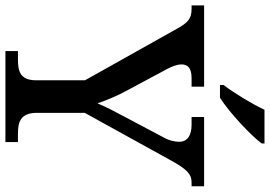

<svg xmlns="http://www.w3.org/2000/svg" viewBox="-164 -810 971 690"><g transform="rotate(90 321.0 -465.5)"><path d="M282 -784V-771H328C384 -807 467 -886 492 -921V-931H371C350 -886 311 -822 282 -784ZM160 0H487V-45H457C416 -45 382 -53 382 -114V-285L551 -591C584 -652 602 -669 632 -669H646V-714H397V-669H424C464 -669 486 -654 486 -624C486 -609 482 -588 468 -564L406 -447C383 -404 360 -361 348 -331C337 -362 322 -401 299 -442L225 -580C217 -595 208 -615 208 -633C208 -653 219 -669 256 -669H288V-714H-4V-669H9C45 -669 59 -654 80 -616L265 -286V-110C265 -52 231 -45 190 -45H160Z"/></g></svg>

Font: Noto Serif Tamil Medium
Style: Italic
Weight: 500
Italic angle: -12°
Designer: Indian Type Foundry, Tom Grace, and the Monotype Design Team
Foundry: Monotype Imaging Inc.
Version: Version 2.003